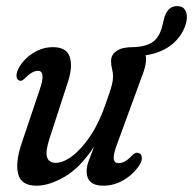

<svg xmlns="http://www.w3.org/2000/svg" viewBox="-20 -596 628 625"><path d="M430 -98Q440 -96.5 441.5 -84.8Q443 -73 434.5 -59.5Q415.5 -29.5 383.5 -10.5Q351.5 8.5 316.5 8.5Q262 8.5 262 -39Q262 -53.5 268.5 -71.8Q275 -90 286.5 -119Q240.5 -49.5 190.2 -20.5Q140 8.5 99 8.5Q48 8.5 38.8 -30.8Q29.5 -70 52 -134L109 -303.5Q130.5 -365.5 103.5 -365.5Q85.5 -365.5 62.5 -342.5Q51 -330.5 44 -333.5Q36 -335 34 -345.8Q32 -356.5 40.5 -374Q57 -403.5 87.2 -423Q117.5 -442.5 152.5 -442.5Q196 -442.5 206.8 -411.5Q217.5 -380.5 201.5 -330.5L141.5 -146Q127.5 -103.5 133 -84.8Q138.5 -66 161.5 -66Q186.5 -66 216.8 -89.2Q247 -112.5 275.8 -156.2Q304.5 -200 325 -261Q339.5 -301 343.8 -318Q348 -335 348 -346Q348 -360 344.8 -371.5Q341.5 -383 341.5 -397Q341.5 -418.5 359.8 -430.5Q378 -442.5 411 -442.5Q414 -442.5 417.5 -442.5Q456.5 -444.5 477.8 -459.8Q499 -475 508 -510.5L513.5 -533Q518 -553 529 -565Q540 -577 559 -576Q576 -575.5 583.5 -562Q591 -548.5 587 -527Q578 -485 543.8 -454.8Q509.5 -424.5 454 -416Q460 -392 440.5 -343.5L362.5 -130.5Q349 -95.5 350.2 -80.2Q351.5 -65 366 -65Q375.5 -65 386 -70.2Q396.5 -75.5 411.5 -91.5Q422.5 -101.5 430 -98Z"/></svg>

Font: Fraunces 144pt SuperSoft
Style: Italic
Weight: 400
Italic angle: -16°
Version: Version 1.000;[b76b70a41]